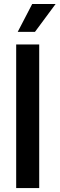

<svg xmlns="http://www.w3.org/2000/svg" viewBox="-20 -953 302 973"><path d="M178.7 -727.5V0H62V-727.5ZM69.8 -791.5 143.1 -932.6H261.7L157.2 -791.5Z"/></svg>

Font: Inter Cardless Tabular Medium
Style: Regular
Weight: 500
Designer: Rasmus Andersson
Foundry: rsms
Version: Version 4.000;git-4fc901f